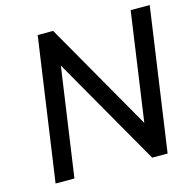

<svg xmlns="http://www.w3.org/2000/svg" viewBox="-105 -825 937 932"><g transform="rotate(-15 363.5 -359.5)"><path d="M156.2 0 234.4 -546.4 546.9 0H624.5L727.1 -718.8H631.3L553.7 -172.9L241.7 -718.8H164.1L61.5 0Z"/></g></svg>

Font: Winston
Style: Italic
Weight: 400
Italic angle: -8.13011°
Designer: Vernon Adams, Kim Jin-seong, David Berlow, Cristiano Sobral
Foundry: The Winston Project Authors
Version: Version 3.004